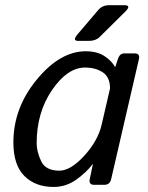

<svg xmlns="http://www.w3.org/2000/svg" viewBox="-20 -721 577 749"><path d="M285.2 -561.5Q260.7 -561.5 282.7 -587.4L363.8 -682.6Q379.4 -700.7 406.2 -700.7H465.3Q494.1 -700.7 468.3 -675.3L367.7 -575.7Q353 -561.5 326.2 -561.5ZM32.2 -165.5Q32.2 -299.8 123.3 -410.4Q214.4 -521 314.5 -521Q358.4 -521 386.7 -502.7Q415 -484.4 428.7 -460H429.7L439.9 -490.7Q447.3 -512.7 463.9 -512.7H504.9Q526.9 -512.7 522 -490.7L413.6 -22Q408.7 0 386.7 0H347.2Q325.7 0 330.1 -22L342.3 -80.6H341.3Q317.4 -48.8 277.6 -20.3Q237.8 8.3 189 8.3Q118.2 8.3 75.2 -34.4Q32.2 -77.1 32.2 -165.5ZM123 -162.1Q123 -129.9 140.4 -92.5Q157.7 -55.2 211.4 -55.2Q255.4 -55.2 308.6 -113.3Q361.8 -171.4 376.5 -234.4L409.2 -376Q409.2 -419.9 381.1 -438.7Q353 -457.5 311.5 -457.5Q243.2 -457.5 183.1 -369.9Q123 -282.2 123 -162.1Z"/></svg>

Font: Istok
Style: Italic
Weight: 500
Italic angle: -13°
Designer: Andrey V. Panov
Foundry: Andrey V. Panov
Version: Version 1.0.3